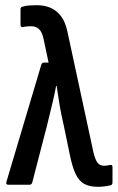

<svg xmlns="http://www.w3.org/2000/svg" viewBox="-20 -711 453 739"><path d="M357 8Q325 8 304.5 -3Q284 -14 271 -41.5Q258 -69 248 -119L225 -230Q216 -268 210 -303Q204 -338 198 -380H196Q188 -338 179 -302.5Q170 -267 161 -228L104 -8Q101 0 94 0H12Q1 0 5 -12L139 -462Q142 -470 149 -470H167L147 -564Q141 -590 129 -600Q117 -610 100 -610Q83 -610 68 -607Q59 -606 59 -615V-675Q59 -684 66 -685Q78 -689 92 -690Q106 -691 121 -691Q151 -691 174.5 -681Q198 -671 215 -648.5Q232 -626 240 -587L340 -123Q347 -95 356 -84Q365 -73 381 -73Q389 -73 404 -76Q413 -78 413 -68V-9Q413 0 406 2Q394 5 381 6.5Q368 8 357 8Z"/></svg>

Font: Sofia Sans Condensed SemiBold
Style: Regular
Weight: 600
Designer: Botio Nikoltchev, Ani Petrova
Foundry: lettersoup
Version: Version 4.101